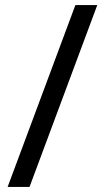

<svg xmlns="http://www.w3.org/2000/svg" viewBox="-20 -734 412 754"><path d="M362 -714H276L10 0H96Z"/></svg>

Font: Noto Sans Mro
Style: Regular
Weight: 400
Designer: Monotype Design Team
Foundry: Monotype Imaging Inc.
Version: Version 2.001